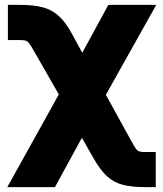

<svg xmlns="http://www.w3.org/2000/svg" viewBox="-20 -559 666 783"><path d="M9.8 204.1 279.3 -280.8H352.1L516.6 18.1Q527.8 38.6 534.4 47.6Q541 56.6 549.1 58.8Q557.1 61 571.8 61H615.2V204.1H571.8Q517.6 204.1 480.7 194.6Q443.8 185.1 416.3 159.7Q388.7 134.3 361.8 86.9L314 2.9L204.1 204.1ZM279.3 -70.3 117.7 -352.1Q106 -373 99.1 -382.1Q92.3 -391.1 84.7 -393.3Q77.1 -395.5 62.5 -395.5H12.2V-539.1H62.5Q116.7 -539.1 154.1 -529.3Q191.4 -519.5 219.5 -494.1Q247.6 -468.8 272.9 -421.9L315.4 -343.8L421.9 -539.1H617.2L354.5 -70.3Z"/></svg>

Font: Inter 18pt Black
Style: Regular
Weight: 900
Designer: Rasmus Andersson
Foundry: rsms
Version: Version 4.001;git-66647c0bb